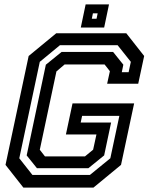

<svg xmlns="http://www.w3.org/2000/svg" viewBox="-20 -851 679 871"><path d="M86 0 5 -103 110 -597 235 -700H553L634 -597L607 -471H466L478.5 -528L454.5 -558.5H273L236 -527L160.5 -171.5L184 -141.5H365.5L402.5 -172L417.5 -241H279L309 -382H588.5L529 -103L404 0ZM127 -57.5H388L480.5 -133L521.5 -325.5H352.5L346 -295H484L452.5 -146L381 -88H147.5L101 -146L188 -557.5L259.5 -615.5H493L539.5 -557.5L532.5 -523.5H563.5L573.5 -570.5L513.5 -646H252L160.5 -570.5L67.5 -133ZM346.5 -726 368.5 -831H474.5L452.5 -726ZM396.5 -766H418L423 -790.5H401.5Z"/></svg>

Font: Tourney Thin SemiBold
Style: Italic
Weight: 600
Italic angle: -12°
Version: Version 1.015